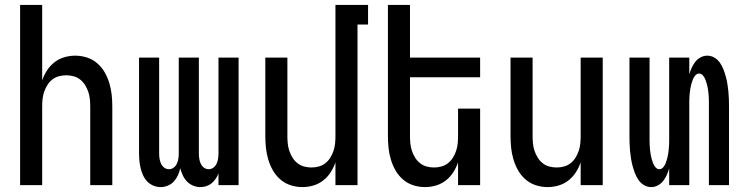

<svg xmlns="http://www.w3.org/2000/svg" viewBox="-20 -755 3040 783"><path d="M62 0V-735H152V-427Q159 -448 171.5 -467.5Q184 -487 202 -501Q220 -515 242 -521.5Q264 -528 287 -528Q311 -528 334.5 -520.5Q358 -513 376.5 -497Q395 -481 407 -460Q419 -439 426 -415.5Q433 -392 435.5 -368Q438 -344 438 -320V0H348V-320Q348 -335 346.5 -350.5Q345 -366 340 -380.5Q335 -395 327 -408Q319 -421 307 -430.5Q295 -440 280 -444Q265 -448 250 -448Q235 -448 220 -444Q205 -440 193 -430.5Q181 -421 173 -408Q165 -395 160 -380.5Q155 -366 153.5 -350.5Q152 -335 152 -320V0Z M635 8Q620 8 605.5 2Q591 -4 580.5 -15Q570 -26 563.5 -40Q557 -54 553.5 -69Q550 -84 548.5 -99.5Q547 -115 547 -130V-520H629V-130Q629 -119 630.5 -108.5Q632 -98 636.5 -88Q641 -78 649.5 -71.5Q658 -65 669 -65Q680 -65 688.5 -71.5Q697 -78 701.5 -88Q706 -98 707.5 -108.5Q709 -119 709 -130V-520H791V-130Q791 -119 792.5 -108.5Q794 -98 798.5 -88Q803 -78 811.5 -71.5Q820 -65 831 -65Q842 -65 850.5 -71.5Q859 -78 863.5 -88Q868 -98 869.5 -108.5Q871 -119 871 -130V-520H953V0H871V-48Q867 -37 860 -26.5Q853 -16 843.5 -8Q834 0 822 4Q810 8 797 8Q782 8 767.5 2Q753 -4 742.5 -15Q732 -26 725.5 -40Q719 -54 715 -69Q712 -54 705.5 -40Q699 -26 689 -15Q679 -4 664.5 2Q650 8 635 8Z M1213 8Q1189 8 1165.5 0.5Q1142 -7 1123.5 -23Q1105 -39 1093 -60Q1081 -81 1074 -104.5Q1067 -128 1064.5 -152Q1062 -176 1062 -200V-520H1152V-200Q1152 -185 1153.5 -169.5Q1155 -154 1160 -139.5Q1165 -125 1173 -112Q1181 -99 1193 -89.5Q1205 -80 1220 -76Q1235 -72 1250 -72Q1265 -72 1280 -76Q1295 -80 1307 -89.5Q1319 -99 1327 -112Q1335 -125 1340 -139.5Q1345 -154 1346.5 -169.5Q1348 -185 1348 -200V-735H1481V-655H1438V0H1348V-93Q1341 -72 1328.5 -52.5Q1316 -33 1298 -19Q1280 -5 1258 1.5Q1236 8 1213 8Z M1713 8Q1689 8 1665.5 0.5Q1642 -7 1623.5 -23Q1605 -39 1593 -60Q1581 -81 1574 -104.5Q1567 -128 1564.5 -152Q1562 -176 1562 -200V-735H1652V-520H1938V-440H1652V-200Q1652 -185 1653.5 -169.5Q1655 -154 1660 -139.5Q1665 -125 1673 -112Q1681 -99 1693 -89.5Q1705 -80 1720 -76Q1735 -72 1750 -72Q1765 -72 1780 -76Q1795 -80 1807 -89.5Q1819 -99 1827 -112Q1835 -125 1840 -139.5Q1845 -154 1846.5 -169.5Q1848 -185 1848 -200V-312H1938V0H1848V-93Q1841 -72 1828.5 -52.5Q1816 -33 1798 -19Q1780 -5 1758 1.5Q1736 8 1713 8Z M2213 8Q2189 8 2165.5 0.5Q2142 -7 2123.5 -23Q2105 -39 2093 -60Q2081 -81 2074 -104.5Q2067 -128 2064.5 -152Q2062 -176 2062 -200V-520H2152V-200Q2152 -185 2153.5 -169.5Q2155 -154 2160 -139.5Q2165 -125 2173 -112Q2181 -99 2193 -89.5Q2205 -80 2220 -76Q2235 -72 2250 -72Q2265 -72 2280 -76Q2295 -80 2307 -89.5Q2319 -99 2327 -112Q2335 -125 2340 -139.5Q2345 -154 2346.5 -169.5Q2348 -185 2348 -200V-520H2438V0H2348V-93Q2341 -72 2328.5 -52.5Q2316 -33 2298 -19Q2280 -5 2258 1.5Q2236 8 2213 8Z M2636 8Q2620 8 2606.5 0Q2593 -8 2584 -21Q2575 -34 2569.5 -48.5Q2564 -63 2560 -77.5Q2556 -92 2553.5 -107.5Q2551 -123 2549.5 -138.5Q2548 -154 2547.5 -169.5Q2547 -185 2547 -200V-520H2629V-200Q2629 -191 2629 -181.5Q2629 -172 2629.5 -162.5Q2630 -153 2631 -143.5Q2632 -134 2633.5 -125Q2635 -116 2637.5 -107Q2640 -98 2643.5 -89Q2647 -80 2653.5 -72.5Q2660 -65 2669 -65Q2678 -65 2684.5 -72.5Q2691 -80 2694.5 -89Q2698 -98 2700.5 -107Q2703 -116 2704.5 -125Q2706 -134 2707 -143.5Q2708 -153 2708.5 -162.5Q2709 -172 2709 -181.5Q2709 -191 2709 -200V-520H2791V-452Q2795 -466 2801 -479Q2807 -492 2815.5 -503Q2824 -514 2837 -521Q2850 -528 2864 -528Q2880 -528 2893.5 -520Q2907 -512 2916 -499Q2925 -486 2930.5 -471.5Q2936 -457 2940 -442.5Q2944 -428 2946.5 -412.5Q2949 -397 2950.5 -381.5Q2952 -366 2952.5 -350.5Q2953 -335 2953 -320V0H2871V-320Q2871 -329 2871 -338.5Q2871 -348 2870.5 -357.5Q2870 -367 2869 -376.5Q2868 -386 2866.5 -395Q2865 -404 2862.5 -413Q2860 -422 2856.5 -431Q2853 -440 2846.5 -447.5Q2840 -455 2831 -455Q2822 -455 2815.5 -447.5Q2809 -440 2805.5 -431Q2802 -422 2799.5 -413Q2797 -404 2795.5 -395Q2794 -386 2793 -376.5Q2792 -367 2791.5 -357.5Q2791 -348 2791 -338.5Q2791 -329 2791 -320V0H2709V-68Q2705 -54 2699 -41Q2693 -28 2684.5 -17Q2676 -6 2663 1Q2650 8 2636 8Z"/></svg>

Font: Iosevka Term Curly Medium
Style: Regular
Weight: 500
Designer: Belleve Invis
Foundry: Belleve Invis
Version: Version 32.3.0